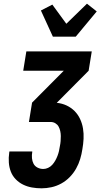

<svg xmlns="http://www.w3.org/2000/svg" viewBox="-20 -1014 545 1042"><path d="M206 8Q179 8 153.5 3.5Q128 -1 105.5 -12Q83 -23 65.5 -41Q48 -59 39 -82Q30 -105 28 -131.5Q26 -158 30 -185L31 -192H155V-189Q152 -172 153.5 -155.5Q155 -139 162 -125.5Q169 -112 183.5 -104.5Q198 -97 215 -97Q228 -97 241 -103Q254 -109 263.5 -119.5Q273 -130 280 -142.5Q287 -155 292 -168Q297 -181 300 -194Q303 -207 305 -221Q308 -235 309 -248.5Q310 -262 310 -275.5Q310 -289 307 -302.5Q304 -316 298 -327Q292 -338 280.5 -345Q269 -352 255 -352H137L154 -457L326 -630H106L123 -735H478L461 -630L288 -456Q317 -453 341.5 -441.5Q366 -430 384.5 -411.5Q403 -393 414.5 -368.5Q426 -344 430.5 -316.5Q435 -289 433.5 -260.5Q432 -232 427 -204Q423 -177 415 -150.5Q407 -124 393 -99Q379 -74 358.5 -53Q338 -32 312.5 -18Q287 -4 259.5 2Q232 8 206 8ZM267 -815 202 -957 264 -989 340 -885 452 -994 505 -952 391 -815Z"/></svg>

Font: Iosevka Extrabold
Style: Italic
Weight: 800
Italic angle: -9°
Monospace: yes
Designer: Belleve Invis
Foundry: Belleve Invis
Version: Version 32.5.0; ttfautohint (v1.8.4)